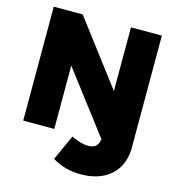

<svg xmlns="http://www.w3.org/2000/svg" viewBox="-130 -811 1044 1141"><g transform="rotate(15 391.5 -240.5)"><path d="M724 -701V0Q719 104 651 162Q583 220 470 220Q372 220 295 172L366 16Q427 45 470 45Q530 45 536 -14L250 -390V0H59V-701H237L534 -309V-701Z"/></g></svg>

Font: #9Slide03 Montserrat ExtraBold
Style: Regular
Weight: 800
Designer: Julieta Ulanovsky
Foundry: Julieta Ulanovsky
Version: Version 6.001